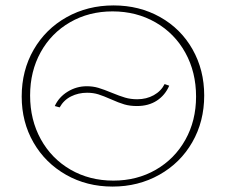

<svg xmlns="http://www.w3.org/2000/svg" viewBox="-20 -683 833 708"><path d="M60 -327Q60 -423 104 -499.5Q148 -576 225.5 -619.5Q303 -663 399 -663Q494 -663 570.5 -620Q647 -577 690 -501Q733 -425 733 -331Q733 -235 689 -158.5Q645 -82 567.5 -38.5Q490 5 395 5Q300 5 223.5 -38.5Q147 -82 103.5 -157.5Q60 -233 60 -327ZM703 -327Q703 -417 663.5 -488.5Q624 -560 553.5 -600.5Q483 -641 395 -641Q308 -641 238.5 -601Q169 -561 130 -490.5Q91 -420 91 -331Q91 -241 130.5 -169.5Q170 -98 240 -57.5Q310 -17 398 -17Q485 -17 554.5 -57Q624 -97 663.5 -167.5Q703 -238 703 -327ZM182 -292Q197 -325 229.5 -345Q262 -365 300 -365Q323 -365 343 -359Q363 -353 392 -341Q421 -329 441.5 -323Q462 -317 486 -317Q520 -317 547 -332Q574 -347 587 -373L604 -367Q589 -332 558.5 -312Q528 -292 485 -292Q459 -292 438.5 -298Q418 -304 389 -317Q362 -329 343 -335Q324 -341 301 -341Q269 -341 242 -327.5Q215 -314 200 -287Z"/></svg>

Font: Ysabeau Infant Extralight
Style: Regular
Weight: 200
Designer: Christian Thalmann (Catharsis Fonts)
Version: Version 0.003